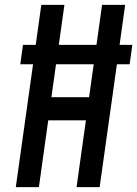

<svg xmlns="http://www.w3.org/2000/svg" viewBox="-20 -770 564 790"><path d="M45 0H140L178.5 -275H333.5L295 0H390L461 -505.5H513.5L524.5 -585.5H472L495 -750H400L377 -585.5H222L245 -750H150L127 -585.5H74.5L63.5 -505.5H116ZM191.5 -370 210.5 -505.5H365.5L346.5 -370Z"/></svg>

Font: Mohave Medium
Style: Italic
Weight: 500
Italic angle: -8°
Designer: Gumpita Rahayu
Foundry: Tokotype
Version: Version 2.002; ttfautohint (v1.8.3)